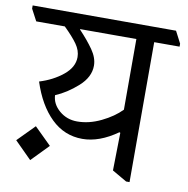

<svg xmlns="http://www.w3.org/2000/svg" viewBox="-108 -720 808 827"><g transform="rotate(10 296.0 -306.5)"><path d="M0 0ZM623 -580H512V32H497L433 -5L436 -170L432 -172Q353 -116 279 -116Q200 -116 142.5 -172Q85 -228 53 -327Q112 -345 155 -380Q198 -415 198 -459Q198 -488 178.5 -515.5Q159 -543 121 -580H-4L-31 -631V-645H596L623 -593ZM434 -271V-580H188V-578Q225 -539 249.5 -504Q274 -469 274 -435Q274 -385 227.5 -343.5Q181 -302 131 -281Q133 -242 166 -214Q199 -186 244 -186Q296 -186 348.5 -211.5Q401 -237 434 -271ZM147 -62 74 13 0 -61 73 -135Z"/></g></svg>

Font: Grenzecho Serif
Style: Serif-Regular
Weight: 400
Designer: Dan Reynolds
Foundry: Dan Reynolds
Version: Version 1.001; ttfautohint (v1.1) -l 5 -r 5 -G 72 -x 0 -D la